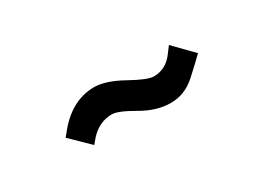

<svg xmlns="http://www.w3.org/2000/svg" viewBox="-21 -496 543 399"><g transform="rotate(-30 250.5 -297.0)"><path d="M144.5 -258.8 133.8 -246.1 89.8 -289.1 95.7 -295.9Q136.7 -349.6 192.4 -350.6Q220.7 -350.6 259.3 -329.1Q297.9 -307.6 312.5 -307.6Q341.8 -307.6 360.4 -333L372.1 -348.6L416 -303.7Q403.3 -291 376.5 -266.6Q349.6 -242.2 315.9 -242.2Q282.2 -242.2 247.1 -262.7Q211.9 -283.2 197.3 -283.2Q167 -283.2 144.5 -258.8Z"/></g></svg>

Font: BF_TEXT
Style: Regular
Weight: 400
Foundry: EA DICE
Version: Version 1.404